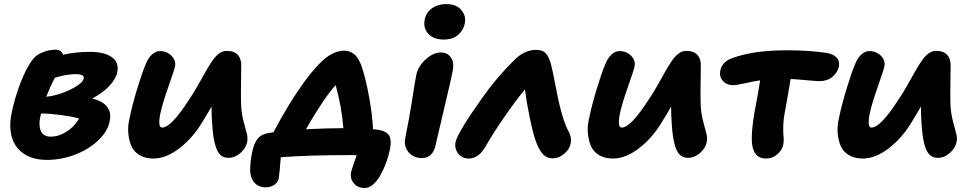

<svg xmlns="http://www.w3.org/2000/svg" viewBox="-20 -773 4816 951"><path d="M212.9 19Q143.1 19 98.4 -11.2Q53.7 -41.5 38.8 -93Q23.9 -144.5 37.1 -210.9Q50.3 -278.8 79.8 -358.2Q109.4 -437.5 145 -481.9Q161.1 -502 192.4 -514.4Q223.6 -526.9 254.9 -526.9Q284.7 -526.9 292 -502Q355 -516.1 426.8 -516.1Q495.1 -516.1 532.7 -490.7Q570.3 -465.3 561 -416Q553.7 -381.3 521.5 -347.2Q489.3 -313 437 -285.2Q539.1 -259.3 523.9 -176.8Q515.6 -125 468.8 -79.6Q421.9 -34.2 353 -7.6Q284.2 19 212.9 19ZM354 -405.8Q311.5 -405.8 252 -388.2Q228.5 -343.8 209 -293.9Q267.1 -299.3 328.6 -329.3Q390.1 -359.4 395 -384.8Q397.9 -405.8 354 -405.8ZM179.2 -192.9Q170.4 -149.9 182.9 -123Q195.3 -96.2 231 -96.2Q271.5 -96.2 310.1 -121.1Q348.6 -146 372.1 -186Q337.9 -195.8 281.2 -203.4Q224.6 -210.9 183.1 -210.9Q181.2 -198.2 179.2 -192.9Z M739.7 12.2Q699.2 12.2 671.1 -4.6Q643.1 -21.5 630.9 -49.3Q618.7 -77.1 615.5 -113Q612.3 -148.9 621.6 -187Q633.8 -248 658.2 -328.9Q682.6 -409.7 699.7 -450.2Q712.4 -483.9 731.4 -502Q750.5 -520 772 -520Q806.6 -520 829.6 -496.8Q852.5 -473.6 846.7 -443.8Q843.3 -426.3 814.2 -343.8Q785.2 -261.2 775.9 -217.8Q769 -190.4 769 -165.8Q769 -141.1 783.7 -141.1Q827.1 -141.1 916 -278.8Q937 -309.1 959.7 -349.4Q982.4 -389.6 997.6 -416.7Q1012.7 -443.8 1030 -469.5Q1047.4 -495.1 1065.2 -508.1Q1083 -521 1103 -521Q1141.6 -521 1159.4 -499.3Q1177.2 -477.5 1174.8 -441.9Q1171.9 -284.7 1174.8 -242.2Q1177.7 -204.1 1187 -169.7Q1196.3 -135.3 1202.1 -112.8Q1208 -90.3 1204.6 -70.8Q1198.7 -39.6 1171.1 -15.4Q1143.6 8.8 1111.8 8.8Q1090.3 8.8 1075.7 -2.4Q1061 -13.7 1052 -36.9Q1043 -60.1 1038.3 -88.9Q1033.7 -117.7 1030.8 -160.2Q1027.8 -201.7 1027.8 -245.1Q1022 -235.4 1007.3 -210.2Q992.7 -185.1 982.9 -169.9Q936.5 -91.3 869.9 -39.6Q803.2 12.2 739.7 12.2Z M1786.6 158.2Q1751.5 158.2 1732.2 134.5Q1712.9 110.8 1718.8 80.1Q1721.7 67.9 1732.4 37.1Q1743.2 6.3 1746.6 -3.9Q1738.8 -4.9 1720.7 -4.9Q1506.8 -4.9 1370.6 5.9Q1364.3 90.8 1360.8 108.9Q1357.9 129.4 1339.1 142.1Q1320.3 154.8 1296.9 154.8Q1259.3 154.8 1239 130.4Q1218.8 106 1218.8 66.9Q1220.7 19 1228.5 -16.1Q1232.4 -35.6 1236.8 -48.8Q1241.2 -62 1249.3 -76.2Q1257.3 -90.3 1271.2 -99.6Q1285.2 -108.9 1304.7 -112.8Q1325.2 -117.2 1334.5 -118.2Q1413.1 -266.1 1486.8 -367.2Q1551.3 -454.6 1596.4 -488.3Q1641.6 -522 1685.5 -522Q1715.3 -522 1737.8 -501.7Q1760.3 -481.4 1775.9 -430.2Q1793 -375 1808.3 -292Q1823.7 -209 1827.6 -132.8Q1829.6 -132.8 1833.7 -132.3Q1837.9 -131.8 1839.8 -131.8Q1887.2 -127.4 1904.3 -106Q1921.4 -84.5 1911.6 -34.2Q1904.8 -0.5 1892.6 32.7Q1880.4 65.9 1864.5 94.5Q1848.6 123 1828.1 140.6Q1807.6 158.2 1786.6 158.2ZM1559.6 -238.8Q1524.4 -184.6 1495.6 -132.8Q1606 -138.2 1680.7 -138.2Q1672.9 -242.7 1642.6 -351.1Q1607.4 -313.5 1559.6 -238.8Z M2178.2 -577.1Q2127.9 -577.1 2101.6 -605.5Q2075.2 -633.8 2083.5 -675.8Q2090.8 -711.9 2120.1 -732.4Q2149.4 -752.9 2190.4 -752.9Q2240.7 -752.9 2265.1 -723.1Q2289.6 -693.4 2282.2 -657.2Q2276.4 -624.5 2249.5 -600.8Q2222.7 -577.1 2178.2 -577.1ZM2069.3 9.8Q2026.9 9.8 2002.9 -20Q1979 -49.8 1987.3 -88.9Q2007.3 -187.5 2021.5 -279.1Q2035.6 -370.6 2041.5 -399.9Q2050.3 -444.3 2088.4 -478.8Q2126.5 -513.2 2163.1 -513.2Q2195.8 -513.2 2213.1 -488.8Q2230.5 -464.4 2222.2 -420.9Q2215.3 -383.8 2179.2 -232.4Q2143.1 -81.1 2137.2 -53.2Q2131.3 -23.4 2114 -6.8Q2096.7 9.8 2069.3 9.8Z M2301.3 12.2Q2268.6 12.2 2249.5 -12.5Q2230.5 -37.1 2236.3 -68.8Q2247.1 -117.7 2367.2 -286.1Q2434.6 -382.8 2522.9 -471.2Q2575.2 -525.9 2635.3 -525.9Q2667.5 -525.9 2682.6 -510Q2697.8 -494.1 2709 -455.1Q2716.3 -427.7 2729.5 -358.9Q2742.7 -290 2750 -258.8Q2771.5 -167 2795.9 -123Q2812 -93.3 2807.1 -64.9Q2802.2 -34.7 2775.1 -11.7Q2748 11.2 2718.3 11.2Q2685.1 11.2 2664.8 -14.2Q2644.5 -39.6 2629.9 -85.9Q2617.7 -122.6 2602.5 -197Q2587.4 -271.5 2580.1 -330.1Q2536.6 -277.8 2481.2 -198Q2425.8 -118.2 2390.1 -56.2Q2354 12.2 2301.3 12.2Z M3016.1 12.2Q2975.6 12.2 2947.5 -4.6Q2919.4 -21.5 2907.2 -49.3Q2895 -77.1 2891.8 -113Q2888.7 -148.9 2897.9 -187Q2910.2 -248 2934.6 -328.9Q2959 -409.7 2976.1 -450.2Q2988.8 -483.9 3007.8 -502Q3026.9 -520 3048.3 -520Q3083 -520 3106 -496.8Q3128.9 -473.6 3123 -443.8Q3119.6 -426.3 3090.6 -343.8Q3061.5 -261.2 3052.2 -217.8Q3045.4 -190.4 3045.4 -165.8Q3045.4 -141.1 3060.1 -141.1Q3103.5 -141.1 3192.4 -278.8Q3213.4 -309.1 3236.1 -349.4Q3258.8 -389.6 3273.9 -416.7Q3289.1 -443.8 3306.4 -469.5Q3323.7 -495.1 3341.6 -508.1Q3359.4 -521 3379.4 -521Q3418 -521 3435.8 -499.3Q3453.6 -477.5 3451.2 -441.9Q3448.2 -284.7 3451.2 -242.2Q3454.1 -204.1 3463.4 -169.7Q3472.7 -135.3 3478.5 -112.8Q3484.4 -90.3 3481 -70.8Q3475.1 -39.6 3447.5 -15.4Q3419.9 8.8 3388.2 8.8Q3366.7 8.8 3352.1 -2.4Q3337.4 -13.7 3328.4 -36.9Q3319.3 -60.1 3314.7 -88.9Q3310.1 -117.7 3307.1 -160.2Q3304.2 -201.7 3304.2 -245.1Q3298.3 -235.4 3283.7 -210.2Q3269 -185.1 3259.3 -169.9Q3212.9 -91.3 3146.2 -39.6Q3079.6 12.2 3016.1 12.2Z M3774.9 12.2Q3724.1 12.2 3710 -36.1Q3691.9 -90.8 3725.1 -259.8Q3731.9 -292 3745.1 -375Q3715.8 -371.1 3672.4 -361.1Q3628.9 -351.1 3610.8 -351.1Q3579.6 -351.1 3560.5 -372.3Q3541.5 -393.6 3547.9 -423.8Q3556.6 -467.8 3608.9 -485.8Q3711.9 -523.9 3877.9 -523.9Q3986.3 -523.9 4072.3 -511.2Q4106 -505.9 4123 -488.5Q4140.1 -471.2 4135.3 -443.8Q4128.9 -414.1 4103.3 -392.6Q4077.6 -371.1 4039.1 -371.1Q4024.9 -371.1 3974.9 -375.7Q3924.8 -380.4 3896 -381.8Q3883.8 -305.2 3868.2 -222.2Q3860.4 -182.6 3859.6 -146.5Q3858.9 -110.4 3861.1 -95Q3863.3 -79.6 3859.9 -57.1Q3854.5 -29.8 3830.3 -8.8Q3806.2 12.2 3774.9 12.2Z M4253.4 12.2Q4212.9 12.2 4184.8 -4.6Q4156.7 -21.5 4144.5 -49.3Q4132.3 -77.1 4129.2 -113Q4126 -148.9 4135.3 -187Q4147.5 -248 4171.9 -328.9Q4196.3 -409.7 4213.4 -450.2Q4226.1 -483.9 4245.1 -502Q4264.2 -520 4285.6 -520Q4320.3 -520 4343.3 -496.8Q4366.2 -473.6 4360.4 -443.8Q4356.9 -426.3 4327.9 -343.8Q4298.8 -261.2 4289.6 -217.8Q4282.7 -190.4 4282.7 -165.8Q4282.7 -141.1 4297.4 -141.1Q4340.8 -141.1 4429.7 -278.8Q4450.7 -309.1 4473.4 -349.4Q4496.1 -389.6 4511.2 -416.7Q4526.4 -443.8 4543.7 -469.5Q4561 -495.1 4578.9 -508.1Q4596.7 -521 4616.7 -521Q4655.3 -521 4673.1 -499.3Q4690.9 -477.5 4688.5 -441.9Q4685.5 -284.7 4688.5 -242.2Q4691.4 -204.1 4700.7 -169.7Q4710 -135.3 4715.8 -112.8Q4721.7 -90.3 4718.3 -70.8Q4712.4 -39.6 4684.8 -15.4Q4657.2 8.8 4625.5 8.8Q4604 8.8 4589.4 -2.4Q4574.7 -13.7 4565.7 -36.9Q4556.6 -60.1 4552 -88.9Q4547.4 -117.7 4544.4 -160.2Q4541.5 -201.7 4541.5 -245.1Q4535.6 -235.4 4521 -210.2Q4506.3 -185.1 4496.6 -169.9Q4450.2 -91.3 4383.5 -39.6Q4316.9 12.2 4253.4 12.2Z"/></svg>

Font: Shantell Sans Normal
Style: Bold Italic
Weight: 700
Italic angle: -11.31°
Designer: Stephen Nixon, Anya Danilova, Shantell Martin
Foundry: Arrow Type
Version: Version 1.006;[559af2be0]